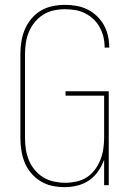

<svg xmlns="http://www.w3.org/2000/svg" viewBox="-20 -763 540 791"><path d="M246 8Q220 8 194.5 2.5Q169 -3 147 -16.5Q125 -30 108 -50Q91 -70 81.5 -94Q72 -118 68 -143.5Q64 -169 64 -195V-540Q64 -566 68 -591.5Q72 -617 82 -641Q92 -665 109 -685.5Q126 -706 148 -719Q170 -732 195.5 -737.5Q221 -743 247 -743Q271 -743 294.5 -739Q318 -735 339.5 -724.5Q361 -714 378.5 -697.5Q396 -681 407.5 -660.5Q419 -640 424.5 -616.5Q430 -593 430 -570V-567H411V-569Q411 -591 406 -611.5Q401 -632 390.5 -651Q380 -670 364.5 -684.5Q349 -699 330 -708.5Q311 -718 290 -721.5Q269 -725 247 -725Q224 -725 201 -720Q178 -715 158 -702.5Q138 -690 123 -671.5Q108 -653 99 -631.5Q90 -610 86.5 -586.5Q83 -563 83 -540V-195Q83 -171 86.5 -148Q90 -125 99 -103Q108 -81 123.5 -62.5Q139 -44 159 -32Q179 -20 202.5 -15Q226 -10 249 -10Q272 -10 295 -15Q318 -20 337.5 -32.5Q357 -45 371 -64Q385 -83 393.5 -104.5Q402 -126 405.5 -149Q409 -172 409 -195V-369H250V-387H428V0H409V-105Q400 -80 384.5 -57.5Q369 -35 347 -20Q325 -5 299 1.5Q273 8 246 8Z"/></svg>

Font: Iosevka Curly Thin
Style: Regular
Weight: 100
Monospace: yes
Designer: Belleve Invis
Foundry: Belleve Invis
Version: Version 22.1.2; ttfautohint (v1.8.4)